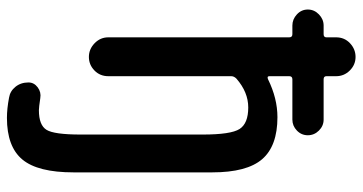

<svg xmlns="http://www.w3.org/2000/svg" viewBox="-260 -530 1020 540"><g transform="rotate(90 250.0 -260.0)"><path d="M51.8 -572.3Q34.2 -572.3 20.5 -585Q6.8 -597.7 6.8 -615.7Q6.8 -633.8 20.5 -647Q34.2 -660.2 51.8 -660.2H76.2Q85 -660.2 85 -668V-695.3Q85 -718.8 101.6 -734.4Q118.2 -750 140.1 -750Q162.1 -750 178.2 -733.9Q194.3 -717.8 194.3 -695.3V-668Q194.3 -660.2 203.1 -660.2H316.4Q334 -660.2 347.2 -647Q360.4 -633.8 360.4 -615.7Q360.4 -597.7 347.2 -585Q334 -572.3 316.4 -572.3H203.1Q194.3 -572.3 194.3 -563.5V-507.8Q194.3 -500 203.1 -503.9Q256.8 -530.3 309.6 -530.3Q390.6 -530.3 427.7 -487.3Q464.8 -444.3 464.8 -346.7V43Q464.8 143.6 428.7 187Q392.6 230.5 311.5 230.5Q286.1 230.5 254.9 224.6Q236.3 221.7 224.1 206.5Q211.9 191.4 211.9 169.9Q211.9 154.3 225.6 144Q239.3 133.8 255.9 136.7Q282.2 140.6 290 140.6Q332 140.6 345.2 119.1Q358.4 97.7 358.4 23.4V-320.3Q358.4 -399.4 342.8 -423.8Q327.1 -448.2 282.2 -448.2Q239.3 -448.2 201.2 -415Q194.3 -408.2 194.3 -400.4V-54.7Q194.3 -31.2 178.2 -15.6Q162.1 0 140.1 0Q118.2 0 101.6 -16.1Q85 -32.2 85 -54.7V-563.5Q85 -572.3 76.2 -572.3Z"/></g></svg>

Font: Rounded Mgen+ 1mn medium
Style: Regular
Weight: 500
Designer: [Source Han Sans]
Ryoko NISHIZUKA  (kana & ideographs); Paul D. Hunt (Latin, Greek & Cyrillic); Wenlong ZHANG  (bopomofo
Version: Version 1.059.20150602